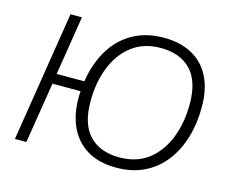

<svg xmlns="http://www.w3.org/2000/svg" viewBox="-101 -854 1200 1004"><g transform="rotate(15 499.0 -352.5)"><path d="M602 8Q503 8 438 -34.5Q373 -77 343 -153Q313 -229 320 -330H168L115 0H53L165 -705H227L176 -385H326Q340 -480 383.5 -554.5Q427 -629 499.5 -671Q572 -713 671 -713Q757 -713 821 -679Q885 -645 919.5 -578Q954 -511 954 -414Q954 -324 931 -247.5Q908 -171 863.5 -113.5Q819 -56 753.5 -24Q688 8 602 8ZM604 -48Q697 -48 760 -96Q823 -144 856 -227Q889 -310 889 -413Q889 -537 830.5 -597Q772 -657 668 -657Q576 -657 513 -609Q450 -561 417 -478.5Q384 -396 384 -292Q384 -168 442.5 -108Q501 -48 604 -48Z"/></g></svg>

Font: Nunito Sans 12pt Light
Style: Italic
Weight: 300
Italic angle: -9°
Designer: Vernon Adams
Foundry: Vernon Adams
Version: Version 3.101;gftools[0.9.27]